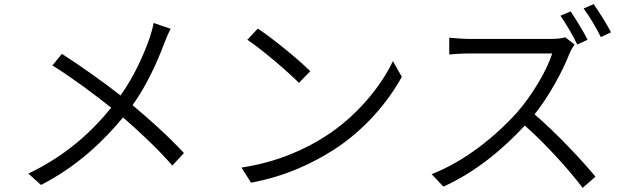

<svg xmlns="http://www.w3.org/2000/svg" viewBox="-20 -866 3020 927"><path d="M804 -727 722 -755C718 -734 709 -703 703 -684C672 -597 629 -500 562 -405C485 -466 366 -550 279 -606L233 -550C328 -491 442 -406 517 -346C418 -224 293 -112 117 -28L178 27C353 -63 479 -184 574 -299C660 -224 737 -152 812 -67L868 -127C796 -205 709 -284 620 -358C689 -455 740 -568 773 -657C781 -677 794 -709 804 -727Z M1225 -728 1174 -674C1249 -624 1373 -517 1423 -466L1478 -522C1424 -577 1296 -681 1225 -728ZM1146 -57 1192 16C1364 -16 1490 -79 1590 -142C1739 -237 1853 -373 1920 -495L1877 -571C1820 -449 1700 -302 1548 -206C1454 -146 1323 -84 1146 -57Z M2735 -811 2686 -790C2713 -751 2748 -692 2767 -651L2817 -674C2797 -714 2760 -774 2735 -811ZM2846 -846 2798 -825C2826 -787 2859 -731 2881 -687L2930 -710C2911 -747 2873 -809 2846 -846ZM2754 -651 2709 -686C2694 -681 2669 -678 2639 -678H2247C2216 -678 2160 -683 2149 -684V-603C2158 -604 2212 -608 2247 -608H2646C2620 -523 2545 -401 2477 -324C2372 -207 2225 -88 2064 -25L2121 35C2272 -33 2406 -143 2514 -260C2617 -168 2726 -48 2793 41L2855 -13C2789 -93 2667 -223 2561 -314C2632 -403 2697 -523 2731 -611C2736 -623 2748 -643 2754 -651Z"/></svg>

Font: Source Han Sans JP Normal
Style: Regular
Weight: 350
Designer: Ryoko NISHIZUKA 西塚涼子 (kana, bopomofo & ideographs); Paul D. Hunt (Latin, Greek & Cyrillic); Sandoll Communications 산돌커뮤니
Foundry: Adobe
Version: Version 2.002;hotconv 1.0.116;makeotfexe 2.5.65601